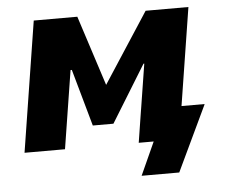

<svg xmlns="http://www.w3.org/2000/svg" viewBox="-48 -560 869 742"><g transform="rotate(-5 386.5 -189.0)"><path d="M472 128 530 0H472L492 -127H739L618 128ZM29 0 109 -506H278L366 -234L543 -506H709L629 0H472L520 -303H517L381 -82H301L239 -303H234L186 0Z"/></g></svg>

Font: Nunito Sans 7pt SemiCondensed Black
Style: Italic
Weight: 900
Width: 4
Italic angle: -9°
Designer: Vernon Adams
Foundry: Vernon Adams
Version: Version 3.101;gftools[0.9.27]